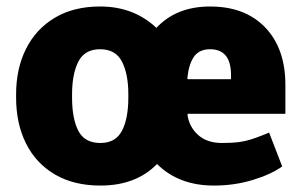

<svg xmlns="http://www.w3.org/2000/svg" viewBox="-20 -558 927 588"><path d="M287.6 10.3Q206.1 10.3 148.2 -23.7Q90.3 -57.6 59.8 -118.4Q29.3 -179.2 29.3 -259.3V-269Q29.3 -348.1 59.8 -408.7Q90.3 -469.2 147.9 -503.7Q205.6 -538.1 286.6 -538.1Q389.6 -538.1 459 -472.7Q520 -538.1 623.5 -538.1Q731 -538.1 792.5 -473.6Q854 -409.2 854 -297.9V-209.5H554.7L554.2 -206.1Q559.6 -168.9 586.9 -144.5Q614.3 -120.1 659.7 -120.1Q690.9 -120.1 712.4 -123Q733.9 -126 754.9 -133.1Q775.9 -140.1 804.2 -151.9L844.2 -48.3Q810.1 -23.9 753.9 -6.8Q697.8 10.3 635.3 10.3Q527.3 10.3 460.9 -55.7Q396.5 10.3 287.6 10.3ZM287.6 -120.1Q334 -120.1 353.5 -157.5Q373 -194.8 373 -259.3V-269Q373 -331.5 353.5 -369.4Q334 -407.2 286.6 -407.2Q239.3 -407.2 220 -369.4Q200.7 -331.5 200.7 -269V-259.3Q200.7 -194.3 220 -157.2Q239.3 -120.1 287.6 -120.1ZM554.7 -315.4H687.5V-328.1Q687.5 -407.2 623.5 -407.2Q589.4 -407.2 573.5 -383.5Q557.6 -359.9 553.7 -317.9Z"/></svg>

Font: Roboto Slab Black
Style: Regular
Weight: 900
Designer: Google
Version: Version 2.000; ttfautohint (v1.8.1.43-b0c9)